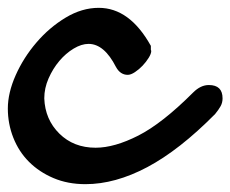

<svg xmlns="http://www.w3.org/2000/svg" viewBox="-62 -412 588 490"><path d="M323 -285Q323 -284 323.5 -283.5Q324 -283 324 -282Q324 -275 317.5 -264.5Q311 -254 302 -244.5Q293 -235 282.5 -228Q272 -221 264 -221Q245 -221 234 -241Q204 -300 164 -300Q146 -300 126 -288Q106 -276 89.5 -256.5Q73 -237 62 -212Q51 -187 51 -161Q53 -107 89.5 -71Q126 -35 182 -35Q230 -35 291 -66Q352 -97 431 -176Q450 -195 471 -195Q506 -195 506 -161Q506 -150 501 -141Q496 -132 487 -121Q396 -29 314 14.5Q232 58 156 58Q111 58 74.5 42.5Q38 27 12 1Q-14 -25 -28 -60.5Q-42 -96 -42 -135Q-42 -175 -22 -220Q-2 -265 31 -303.5Q64 -342 105.5 -367Q147 -392 190 -392Q269 -392 323 -295Z"/></svg>

Font: Discipuli Britannica Bold
Style: Regular
Weight: 700
Designer: Peter Wiegel
Foundry: Peter Wiegel
Version: Version 0.001 2009